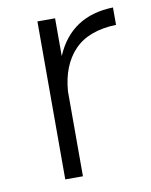

<svg xmlns="http://www.w3.org/2000/svg" viewBox="-66 -575 492 626"><g transform="rotate(-10 180.0 -262.5)"><path d="M158.5 0H100V-523H158.5V-398Q211 -521.5 350.5 -525V-467.5Q258.5 -464.5 211.8 -415.5Q165 -366.5 158.5 -281Z"/></g></svg>

Font: Argentum Novus Light
Style: Regular
Weight: 300
Designer: Julieta Ulanovsky (font) & Cristiano Sobral (main changes)
Foundry: Julieta Ulanovsky (font) & Cristiano Sobral (main changes)
Version: Version 3.00;November 27, 2020;FontCreator 13.0.0.2655 64-bi